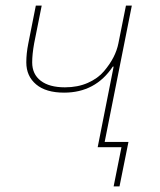

<svg xmlns="http://www.w3.org/2000/svg" viewBox="-20 -526 571 686"><path d="M386 140 414 0H329L386 -288H383Q321 -195 209 -195Q144 -195 109 -224.5Q74 -254 74 -303Q74 -335 81 -370L108 -506H129L102 -371Q95 -332 95 -303Q95 -261 125.5 -237.5Q156 -214 212 -214Q258 -214 294 -230Q330 -246 351.5 -271.5Q373 -297 385.5 -321.5Q398 -346 403 -371L430 -506H451L354 -19H439L407 140Z"/></svg>

Font: IBM Plex Sans Thin
Style: Italic
Weight: 100
Italic angle: -11.31°
Designer: Mike Abbink, Paul van der Laan, Pieter van Rosmalen
Foundry: Bold Monday
Version: Version 3.0